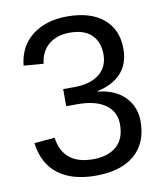

<svg xmlns="http://www.w3.org/2000/svg" viewBox="-80 -764 717 840"><g transform="rotate(-10 278.0 -344.0)"><path d="M512 -190Q512 -95 451.5 -42.5Q391 10 279 10Q174 10 112 -37Q50 -84 38 -177L129 -185Q146 -63 279 -63Q345 -63 383 -95.5Q421 -128 421 -193Q421 -249 377.5 -280.5Q334 -312 253 -312H203V-388H251Q323 -388 363 -419.5Q403 -451 403 -507Q403 -562 370.5 -594Q338 -626 274 -626Q216 -626 180 -596Q144 -566 138 -512L50 -519Q59 -604 119.5 -651Q180 -698 275 -698Q378 -698 435.5 -650Q493 -602 493 -516Q493 -450 456 -409Q419 -368 349 -353V-351Q426 -343 469 -299.5Q512 -256 512 -190Z"/></g></svg>

Font: TharLon
Style: Regular
Weight: 400
Designer: Sai Zin Di Di Zone
Foundry: Sai Zin Di Di Zone, Sun Tun
Version: Version 1.003 September 27 2012